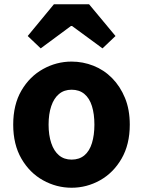

<svg xmlns="http://www.w3.org/2000/svg" viewBox="-20 -867 671 901"><path d="M316 14Q245 14 182 -21Q119 -56 80.5 -122.5Q42 -189 42 -282Q42 -376 80.5 -442Q119 -508 182 -543Q245 -578 316 -578Q369 -578 418.5 -558.5Q468 -539 506 -500.5Q544 -462 566.5 -407.5Q589 -353 589 -282Q589 -189 550.5 -122.5Q512 -56 449.5 -21Q387 14 316 14ZM316 -118Q352 -118 376 -138Q400 -158 411.5 -195.5Q423 -233 423 -282Q423 -332 411.5 -369Q400 -406 376 -426Q352 -446 316 -446Q281 -446 257 -426Q233 -406 220.5 -369Q208 -332 208 -282Q208 -233 220.5 -195.5Q233 -158 257 -138Q281 -118 316 -118ZM110 -698 233 -847H398L522 -698L461 -640L318 -745H313L171 -640Z"/></svg>

Font: Noto Sans KR ExtraBold
Style: Regular
Weight: 800
Designer: Ryoko NISHIZUKA  (kana, bopomofo & ideographs); Paul D. Hunt (Latin, Greek & Cyrillic); Sandoll Communications , Soo-you
Foundry: Adobe
Version: Version 2.004-H2;hotconv 1.0.118;makeotfexe 2.5.65603